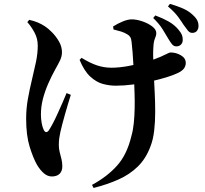

<svg xmlns="http://www.w3.org/2000/svg" viewBox="-20 -865 1040 973"><path d="M832.7 -669Q821.2 -688.8 804.3 -716.2Q787.5 -743.6 756.3 -773.9L767.2 -786.8Q804.4 -772.9 833.9 -756.4Q863.4 -739.8 883.8 -715.5Q897.4 -699.5 902 -687.7Q906.6 -676 906 -661.7Q905.8 -647.8 896.7 -638.8Q887.6 -629.7 872.8 -630Q860.4 -630.3 851.7 -640.8Q843.1 -651.4 832.7 -669ZM910.6 -738.8Q899.8 -756 882.7 -779.5Q865.5 -803 831.2 -832.5L841.3 -845.4Q881.4 -833.5 909.4 -821Q937.4 -808.4 957.3 -789.2Q974.1 -773.8 980.3 -760.5Q986.5 -747.2 985.9 -730.8Q985.6 -718.3 977.8 -708.3Q970 -698.4 953.7 -698.4Q941.5 -698.4 932.1 -710Q922.7 -721.7 910.6 -738.8ZM118.5 -752.8 128 -764.5Q153.2 -758.7 171.3 -751.1Q189.4 -743.5 207.2 -732.1Q222.8 -722.2 243.2 -701.7Q263.7 -681.1 278.9 -654.8Q294 -628.5 294 -600.4Q294 -579.6 284.4 -559.3Q274.7 -539.1 259.2 -511.9Q240.6 -478 224.1 -440.5Q207.7 -403 197.5 -363.9Q187.4 -324.8 187.4 -284.9Q187.4 -261.9 191.3 -240.7Q195.1 -219.6 201.9 -206.4Q207.2 -195.9 214.1 -195.5Q221.1 -195.2 227.8 -205Q237.2 -219.3 248.8 -241.4Q260.4 -263.5 272.4 -290.2Q284.5 -316.8 296.2 -343.4Q307.8 -370 317.4 -393.3L338.9 -384.5Q331.1 -360.4 323.6 -334.6Q316.1 -308.8 308.7 -283.3Q301.2 -257.8 295.6 -235.5Q290 -213.2 286 -196.3Q282.5 -180 280.3 -165Q278.1 -149.9 278.1 -128.6Q278.1 -110.9 282.7 -93.4Q287.3 -76 291.5 -58.6Q295.8 -41.2 295.8 -22.2Q295.8 2.1 282.1 15.7Q268.4 29.3 242.5 29.3Q221.4 29.3 202.7 13.5Q184 -2.3 167.5 -29.8Q148 -64 130.2 -121.7Q112.5 -179.4 112.5 -263Q112.5 -315.5 121.6 -365.2Q130.6 -414.9 141.9 -461.3Q153.2 -507.8 162.3 -551Q171.3 -594.3 171.3 -634.2Q171.3 -669.5 155.1 -699.8Q138.9 -730.1 118.5 -752.8ZM383.4 -561.4 393.3 -571.9Q435 -546.1 470.9 -533.9Q506.7 -521.8 545.3 -521.8Q582.6 -521.8 629.6 -530.2Q676.6 -538.7 721.4 -551.7Q766.2 -564.8 794.8 -577.7Q820 -589 829.6 -594.1Q839.3 -599.1 844.1 -599.1Q872.4 -599.1 896.9 -584.7Q921.4 -570.2 921.4 -546Q921.4 -530.9 912.6 -518.4Q903.8 -505.8 879.4 -494.2Q858.8 -484.2 823.2 -473.2Q787.5 -462.2 743.8 -452.6Q700 -442.9 654.2 -436.8Q608.4 -430.7 566.5 -430.7Q535.3 -430.7 501.8 -439.5Q468.4 -448.4 437.6 -476.7Q406.7 -505 383.4 -561.4ZM555.2 -715.6 553.2 -730.9Q576 -745.6 602 -756.2Q627.9 -766.9 647.7 -766.9Q672 -766.9 701 -757Q730.1 -747.1 751 -731.4Q772 -715.8 772 -697.5Q772 -685.1 765.5 -670.5Q758.9 -656 757.5 -629.7Q756 -611.4 756.1 -585.3Q756.3 -559.2 757.4 -533.1Q758.5 -506.9 759.5 -485.6Q761.5 -444.7 764 -396.2Q766.5 -347.6 766.5 -298.2Q766.5 -248.7 761.4 -203.6Q756.3 -158.4 742.9 -124.1Q719.9 -61.6 678.3 -20.9Q636.6 19.7 579.8 44.9Q523.1 70.1 454.2 87.6L446.3 71.9Q523.9 29.9 573.6 -26Q623.4 -81.8 645.7 -174.7Q654.6 -206.1 658.1 -241.7Q661.6 -277.4 662.4 -315.3Q663.2 -353.3 661.9 -391.7Q660.6 -430.1 659.3 -466.3Q658.3 -497.6 656.3 -532Q654.3 -566.5 652 -598.4Q649.6 -630.4 646.9 -652Q645.2 -668.7 640 -677.1Q634.9 -685.6 625.8 -690.5Q611.2 -699.8 593.6 -705.2Q576.1 -710.5 555.2 -715.6Z"/></svg>

Font: Source Han Serif JP VF
Style: Regular
Weight: 250
Designer: Ryoko NISHIZUKA 西塚涼子 (kana & ideographs); Frank Grießhammer (Latin, Greek & Cyrillic); Wenlong ZHANG 张文龙 (bopomofo); San
Foundry: Adobe
Version: Version 2.001;hotconv 1.1.0;makeotfexe 2.6.0